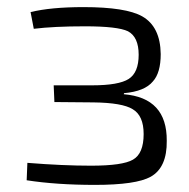

<svg xmlns="http://www.w3.org/2000/svg" viewBox="-20 -512 532 540"><path d="M66 -478Q123 -492 215 -492Q334 -492 380 -466Q431 -437 432 -360Q432 -307 410 -283Q387 -255 329 -250L328 -247Q450 -237 449 -116Q450 -41 404 -15Q363 8 247 8Q139 8 55 -5L57 -54Q157 -46 236 -46Q325 -46 354 -63Q384 -80 384 -135Q384 -187 353 -205Q324 -223 243 -224L133 -225L131 -272H239Q314 -272 342 -290Q370 -308 370 -358Q370 -408 340 -424Q311 -438 219 -438Q132 -438 75 -431Z"/></svg>

Font: Taylor Sans Light
Style: Regular
Weight: 300
Italic angle: -8°
Designer: Natanael Gama
Version: Version 1.001 September 8, 2015